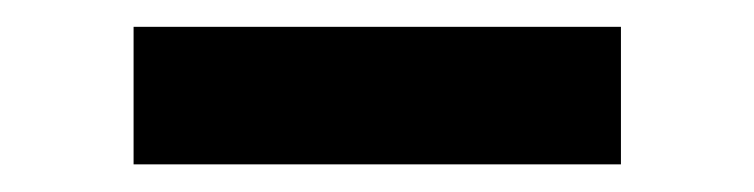

<svg xmlns="http://www.w3.org/2000/svg" viewBox="-20 -360 554 141"><path d="M78.1 -340.3H436V-239.3H78.1Z"/></svg>

Font: NoticiaText-Bold
Style: Bold
Weight: 700
Designer: JM Sole
Foundry: JM Sole
Version: Version 1.003